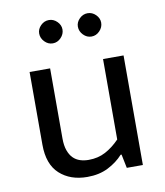

<svg xmlns="http://www.w3.org/2000/svg" viewBox="-78 -737 695 811"><g transform="rotate(-10 269.5 -331.5)"><path d="M383 -470H471V0H402L390 -59H386Q360 -30 321.5 -10.5Q283 9 232 9Q159 9 113.5 -32.5Q68 -74 68 -158V-470H156V-169Q156 -139 163.5 -118Q171 -97 183.5 -84.5Q196 -72 213 -66.5Q230 -61 250 -61Q290 -61 322 -78Q354 -95 383 -125ZM136 -623Q136 -642 151 -657Q166 -672 186 -672Q206 -672 221 -657Q236 -642 236 -623Q236 -603 221 -587.5Q206 -572 186 -572Q166 -572 151 -587.5Q136 -603 136 -623ZM302 -623Q302 -642 317 -657Q332 -672 352 -672Q372 -672 387 -657Q402 -642 402 -623Q402 -603 387 -587.5Q372 -572 352 -572Q332 -572 317 -587.5Q302 -603 302 -623Z"/></g></svg>

Font: Ek Mukta
Style: Regular
Weight: 400
Designer: Girish Dalvi and Yashodeep Gholap
Foundry: Ek Type
Version: Version 2.538;PS 1.001;hotconv 16.6.51;makeotf.lib2.5.65220;